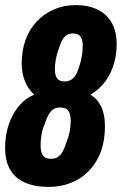

<svg xmlns="http://www.w3.org/2000/svg" viewBox="-20 -720 477 752"><path d="M170 12Q116 12 77.5 -5Q39 -22 19.5 -56Q0 -90 0 -141Q0 -192 15 -234.5Q30 -277 56 -307Q82 -337 114 -349Q89 -372 77 -403.5Q65 -435 65 -471Q65 -522 80 -563.5Q95 -605 123.5 -635.5Q152 -666 191 -683Q230 -700 276 -700Q325 -700 361 -683Q397 -666 417 -632Q437 -598 437 -545Q437 -509 426.5 -471.5Q416 -434 393 -402Q370 -370 334 -349Q361 -334 376 -303Q391 -272 391 -227Q391 -149 361 -95.5Q331 -42 281.5 -15Q232 12 170 12ZM180 -98Q197 -98 208 -106Q219 -114 227 -129.5Q235 -145 241 -165Q249 -184 253 -205Q257 -226 257 -247Q257 -272 248 -285.5Q239 -299 215 -299Q199 -299 188.5 -292Q178 -285 170 -270.5Q162 -256 156 -236Q147 -217 143 -195Q139 -173 139 -150Q139 -126 147.5 -112Q156 -98 180 -98ZM233 -401Q250 -401 261.5 -409.5Q273 -418 280.5 -433.5Q288 -449 294 -472Q299 -490 301.5 -507Q304 -524 304 -541Q304 -564 295.5 -576.5Q287 -589 266 -589Q251 -589 240.5 -582Q230 -575 222.5 -560.5Q215 -546 209 -525Q202 -506 198.5 -486.5Q195 -467 195 -449Q195 -425 203.5 -413Q212 -401 233 -401Z"/></svg>

Font: Archivo ExtraCondensed ExtraBold
Style: Italic
Weight: 800
Width: 2
Italic angle: -10°
Designer: Hector Gatti
Foundry: Omnibus-Type
Version: Version 2.001